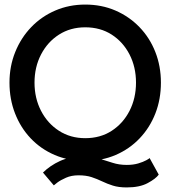

<svg xmlns="http://www.w3.org/2000/svg" viewBox="-20 -692 755 840"><path d="M534.5 29.5Q563 29.5 584.8 23Q606.5 16.5 619.8 9.2Q633 2 634.5 -0.5L674.5 72Q661.5 90 626.2 109Q591 128 534.5 128Q499 128 473.8 120Q448.5 112 426.8 101.5Q405 91 381 83Q357 75 323.5 75Q292.5 75 268.8 85.5Q245 96 231 106.5Q217 117 215.5 119L168 63Q199.5 32 242.8 12.2Q286 -7.5 343.5 -7.5Q383.5 -7.5 413.8 1.8Q444 11 472.5 20.2Q501 29.5 534.5 29.5ZM131 -330.5Q131 -262.5 159.5 -207.2Q188 -152 238 -119.8Q288 -87.5 353 -87.5Q419 -87.5 468.8 -119.8Q518.5 -152 546.8 -207.2Q575 -262.5 575 -330.5Q575 -398.5 546.8 -453.5Q518.5 -508.5 468.8 -540.5Q419 -572.5 353 -572.5Q288 -572.5 238 -540.5Q188 -508.5 159.5 -453.5Q131 -398.5 131 -330.5ZM21.5 -330.5Q21.5 -402.5 46.8 -464.8Q72 -527 116.8 -573.5Q161.5 -620 222 -646Q282.5 -672 353 -672Q424.5 -672 484.8 -646Q545 -620 590 -573.5Q635 -527 659.5 -464.8Q684 -402.5 684 -330.5Q684 -258 659.8 -195.8Q635.5 -133.5 591 -86.8Q546.5 -40 486 -14Q425.5 12 353 12Q280 12 219.2 -14Q158.5 -40 114.2 -86.8Q70 -133.5 45.8 -195.8Q21.5 -258 21.5 -330.5Z"/></svg>

Font: League Spartan Thin Medium
Style: Regular
Weight: 500
Version: Version 2.002